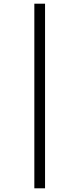

<svg xmlns="http://www.w3.org/2000/svg" viewBox="-20 -731 429 1040"><path d="M166 289V-711H224V289Z"/></svg>

Font: EauTest
Style: Italic
Weight: 400
Italic angle: -12°
Designer: Christian Thalmann (Catharsis Fonts)
Version: Version 0.001;PS 000.001;hotconv 1.0.88;makeotf.lib2.5.64775